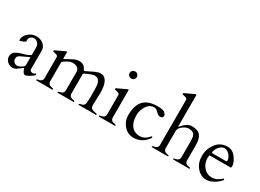

<svg xmlns="http://www.w3.org/2000/svg" viewBox="-29 -1530 3076 2270"><g transform="rotate(30 1509.0 -395.0)"><path d="M410 -41Q337 13 311 13Q280 13 260 -52Q259 -57 258 -56Q197 -11 182 -1Q142 21 101.5 5.5Q61 -10 43 -46Q34 -64 34 -85Q34 -127 65 -151.5Q96 -176 182 -198Q211 -206 234 -218Q257 -230 258.5 -233.5Q260 -237 260 -240V-334Q260 -389 217 -412Q203 -419 183 -419Q163 -419 143 -403.5Q123 -388 123 -359L125 -340Q122 -334 90 -320.5Q58 -307 53 -306Q45 -306 45 -324.5Q45 -343 56 -366Q67 -389 88 -408Q136 -453 197.5 -453Q259 -453 297.5 -419Q336 -385 336 -338V-81Q336 -68 348 -60.5Q360 -53 375.5 -53Q391 -53 401.5 -61Q412 -69 416 -69Q420 -69 420 -58.5Q420 -48 410 -41ZM260 -97V-196Q260 -202 257.5 -202Q255 -202 254 -201L141 -148Q123 -136 117 -127Q111 -118 111 -94.5Q111 -71 129 -54Q147 -37 170 -37Q193 -37 226.5 -56.5Q260 -76 260 -97Z M1110 -154 1109 -257Q1109 -320 1098 -345.5Q1087 -371 1070.5 -383.5Q1054 -396 1026 -396Q998 -396 907 -353Q895 -345 894 -339V-76Q894 -27 947 -20Q970 -16 970 -8.5Q970 -1 965 0H747Q743 -1 743 -7Q743 -16 765 -20Q818 -27 818 -76V-319Q818 -396 724 -396Q689 -396 627 -355Q612 -345 604 -336V-76Q604 -27 657 -20Q680 -16 680 -8.5Q680 -1 675 0H457Q453 -1 453 -7Q453 -16 475 -20Q528 -27 528 -75V-356Q528 -377 506 -385Q496 -388 485 -390.5Q474 -393 467 -394.5Q460 -396 458.5 -398Q457 -400 457 -405.5Q457 -411 464 -415L589 -474Q595 -477 596 -477Q604 -477 604 -465V-384Q605 -381 608 -381Q611 -381 624 -388Q637 -395 658 -407Q679 -419 713.5 -436Q748 -453 786 -453Q849 -453 875 -399Q886 -378 894 -381Q902 -384 920 -393Q961 -414 1003.5 -433.5Q1046 -453 1074 -453Q1187 -453 1187 -247L1182 -104V-76Q1182 -38 1221 -26Q1237 -21 1251.5 -19Q1266 -17 1271 -15Q1276 -13 1276 -7Q1276 -1 1271 0H1036Q1031 -1 1031 -7Q1031 -16 1054 -20Q1106 -27 1106 -80Q1110 -104 1110 -154Z M1312 0Q1307 -1 1307 -7Q1307 -16 1330 -19Q1383 -26 1383 -74V-333Q1383 -353 1361 -361Q1351 -364 1339.5 -366.5Q1328 -369 1321.5 -371Q1315 -373 1313.5 -374.5Q1312 -376 1312 -381.5Q1312 -387 1319 -391L1444 -450Q1449 -453 1451 -453Q1459 -453 1459 -441V-74Q1459 -26 1512 -19Q1535 -16 1535 -8.5Q1535 -1 1530 0ZM1420 -580Q1400 -580 1384.5 -592.5Q1369 -605 1369 -628Q1369 -651 1383.5 -664Q1398 -677 1418.5 -677Q1439 -677 1453 -661.5Q1467 -646 1467 -628Q1467 -610 1453.5 -595Q1440 -580 1420 -580Z M1976 -394Q1976 -360 1937 -360Q1917 -360 1903 -371.5Q1889 -383 1881.5 -391Q1874 -399 1866 -406Q1830 -435 1779.5 -412.5Q1729 -390 1702 -316Q1687 -276 1687 -236Q1687 -150 1726 -95.5Q1765 -41 1846 -41Q1906 -41 1954 -95Q1968 -111 1971 -111Q1974 -111 1977.5 -108Q1981 -105 1981 -99.5Q1981 -94 1978 -91Q1903 13 1790 13Q1708 13 1655.5 -48Q1603 -109 1603 -187Q1603 -333 1673 -397Q1735 -453 1849 -453Q1919 -453 1942 -439Q1965 -425 1974 -403Q1976 -398 1976 -394Z M2182 -378Q2182 -366 2185 -366Q2188 -366 2189.5 -368Q2191 -370 2210 -391Q2265 -452 2322 -452Q2396 -452 2431 -419Q2473 -377 2473 -278V-74Q2473 -26 2526 -19Q2549 -16 2549 -8.5Q2549 -1 2544 0H2327Q2322 -1 2322 -7Q2322 -16 2345 -19Q2397 -26 2397 -74V-273Q2397 -345 2387 -366Q2368 -409 2306 -409Q2267 -409 2224.5 -376.5Q2182 -344 2182 -305V-74Q2182 -26 2234 -19Q2257 -16 2257 -8.5Q2257 -1 2252 0H2035Q2030 -1 2030 -7Q2030 -16 2053 -19Q2105 -26 2105 -74V-683Q2105 -704 2083 -711Q2073 -715 2062 -717Q2051 -719 2044 -721Q2037 -723 2035.5 -725Q2034 -727 2034 -732.5Q2034 -738 2041 -742L2166 -800Q2172 -803 2173 -803Q2182 -803 2182 -792Z M2677 -257Q2668 -257 2668 -222Q2668 -146 2713 -94.5Q2758 -43 2825 -43Q2892 -43 2953 -101Q2954 -102 2956 -102H2958Q2961 -102 2963.5 -97.5Q2966 -93 2969 -91Q2912 -22 2835 4Q2809 13 2776 13Q2743 13 2708.5 -5Q2674 -23 2650 -53Q2598 -115 2598 -207.5Q2598 -300 2654.5 -376.5Q2711 -453 2810 -453Q2880 -453 2925 -389.5Q2970 -326 2970 -278Q2970 -257 2960 -257ZM2682 -304Q2682 -295 2691 -295H2875Q2888 -295 2888 -310Q2888 -345 2856.5 -382Q2825 -419 2787 -419Q2751 -419 2720.5 -386Q2690 -353 2682 -310Z"/></g></svg>

Font: Cardo
Style: Regular
Weight: 400
Designer: David J. Perry
Foundry: David J. Perry
Version: Version 1.0451